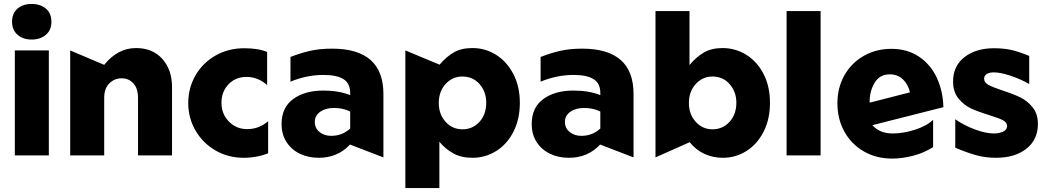

<svg xmlns="http://www.w3.org/2000/svg" viewBox="-20 -786 5300 971"><path d="M227 -531H55V0H227ZM41 -676Q41 -634 69 -610Q97 -586 140 -586Q184 -586 212 -610Q240 -634 240 -676Q240 -719 212 -742.5Q184 -766 140 -766Q96 -766 68.5 -742.5Q41 -719 41 -676Z M668 -543Q575 -543 507 -458L335 -531V0H507V-291Q507 -339 533 -364.5Q559 -390 595 -390Q631 -390 654.5 -364.5Q678 -339 678 -291V0H850V-346Q850 -433 801 -488Q752 -543 668 -543Z M1215 -542Q1134 -542 1069 -504.5Q1004 -467 968 -403.5Q932 -340 932 -265Q932 -189 969 -125.5Q1006 -62 1070 -25Q1134 12 1212 12Q1245 12 1277.5 6Q1310 0 1336 -11V-173Q1290 -133 1230 -133Q1175 -133 1137.5 -171.5Q1100 -210 1100 -266Q1100 -322 1135.5 -359.5Q1171 -397 1227 -397Q1284 -397 1331 -356V-523Q1288 -542 1215 -542Z M1655 -99Q1620 -99 1596 -118.5Q1572 -138 1572 -169Q1572 -201 1599 -220.5Q1626 -240 1669 -240Q1715 -240 1751 -222V-136Q1711 -99 1655 -99ZM1659 -540Q1598 -540 1549 -529Q1500 -518 1449 -498V-373Q1531 -407 1616 -407Q1684 -407 1717.5 -385.5Q1751 -364 1751 -316V-305Q1693 -328 1616 -328Q1521 -328 1462.5 -285Q1404 -242 1404 -159Q1404 -106 1429 -67.5Q1454 -29 1496.5 -8.5Q1539 12 1592 12Q1688 12 1750 -55L1919 10V-311Q1919 -540 1659 -540Z M2370 12Q2434 12 2489 -22Q2544 -56 2576.5 -119.5Q2609 -183 2609 -266Q2609 -349 2576 -412Q2543 -475 2488.5 -509Q2434 -543 2369 -543Q2313 -543 2275 -521Q2237 -499 2203 -459L2030 -531V165H2202V-69Q2233 -32 2273 -10Q2313 12 2370 12ZM2439 -267Q2439 -207 2404.5 -169.5Q2370 -132 2319 -132Q2268 -132 2233.5 -170Q2199 -208 2199 -265Q2199 -323 2233.5 -361Q2268 -399 2318 -399Q2372 -399 2405.5 -360.5Q2439 -322 2439 -267Z M2920 -99Q2885 -99 2861 -118.5Q2837 -138 2837 -169Q2837 -201 2864 -220.5Q2891 -240 2934 -240Q2980 -240 3016 -222V-136Q2976 -99 2920 -99ZM2924 -540Q2863 -540 2814 -529Q2765 -518 2714 -498V-373Q2796 -407 2881 -407Q2949 -407 2982.5 -385.5Q3016 -364 3016 -316V-305Q2958 -328 2881 -328Q2786 -328 2727.5 -285Q2669 -242 2669 -159Q2669 -106 2694 -67.5Q2719 -29 2761.5 -8.5Q2804 12 2857 12Q2953 12 3015 -55L3184 10V-311Q3184 -540 2924 -540Z M3635 12Q3700 12 3754.5 -22Q3809 -56 3841.5 -119.5Q3874 -183 3874 -266Q3874 -349 3841.5 -412Q3809 -475 3754 -509Q3699 -543 3634 -543Q3578 -543 3539 -520Q3500 -497 3467 -457V-730H3295V10L3468 -67Q3499 -28 3542 -8Q3585 12 3635 12ZM3704 -267Q3704 -208 3669.5 -170Q3635 -132 3583 -132Q3533 -132 3498.5 -170Q3464 -208 3464 -265Q3464 -323 3498.5 -361Q3533 -399 3583 -399Q3637 -399 3670.5 -360Q3704 -321 3704 -267Z M4130 -730H3958V0H4130Z M4495 -111Q4428 -111 4392 -153L4751 -244Q4749 -324 4718.5 -391Q4688 -458 4629 -498.5Q4570 -539 4488 -539Q4410 -539 4347.5 -503Q4285 -467 4250 -404.5Q4215 -342 4215 -264Q4215 -184 4250.5 -120Q4286 -56 4349 -20Q4412 16 4492 16Q4543 16 4598.5 1.5Q4654 -13 4699 -42V-180Q4665 -148 4606 -129.5Q4547 -111 4495 -111ZM4480 -410Q4519 -410 4545.5 -385.5Q4572 -361 4582 -319L4379 -267L4378 -270Q4378 -326 4403.5 -368Q4429 -410 4480 -410Z M5007 -111Q4965 -111 4910 -131.5Q4855 -152 4811 -183V-39Q4870 -14 4917 -1Q4964 12 5017 12Q5113 12 5171 -34Q5229 -80 5229 -159Q5229 -210 5202.5 -243Q5176 -276 5140 -293.5Q5104 -311 5048 -329Q5000 -345 4978.5 -357Q4957 -369 4957 -388Q4957 -403 4970 -411.5Q4983 -420 5006 -420Q5040 -420 5092 -402.5Q5144 -385 5185 -361V-503Q5135 -524 5096 -533Q5057 -542 5007 -542Q4915 -542 4857.5 -497Q4800 -452 4800 -374Q4800 -321 4827.5 -287.5Q4855 -254 4892 -237Q4929 -220 4985 -203Q5031 -189 5052 -178Q5073 -167 5073 -149Q5073 -129 5052 -120Q5031 -111 5007 -111Z"/></svg>

Font: Geom ExtraBold
Style: Bold
Weight: 800
Version: Version 1.102